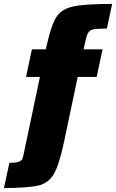

<svg xmlns="http://www.w3.org/2000/svg" viewBox="-88 -762 593 981"><path d="M34 20 116 -369H45L75 -510H146L153 -540Q175 -637 201 -676.5Q227 -716 286 -729Q345 -742 485 -742L458 -616Q410 -616 391 -612.5Q372 -609 363.5 -596Q355 -583 348 -550L339 -510H436L406 -369H309L239 -36Q214 82 186.5 128Q159 174 108.5 186Q58 198 -68 199L-40 70Q-8 70 6.5 65Q21 60 25.5 51Q30 42 34 20Z"/></svg>

Font: Saira Semi Condensed Black
Style: Italic
Weight: 900
Width: 4
Italic angle: -12°
Designer: Hector Gatti with collaboration of the Omnibus-Type team
Foundry: Omnibus-Type
Version: Version 1.001; ttfautohint (v1.8)